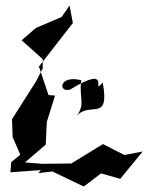

<svg xmlns="http://www.w3.org/2000/svg" viewBox="-20 -642 541 701"><path d="M271 -229C319 -263 380 -204 355 -341C308 -287 397 -414 236 -315C192 -302 194 -370 277 -349C267 -287 293 -265 261 -220ZM205 -580 111 -540 59 -495 136 -426V-392L111 -344L24 -207L26 -142L54 -77L21 -50L18 -13L129 -21L120 -10L171 -16L286 39L349 -9L419 11L501 -89L434 -76L356 -116L240 -45L134 -44L71 -49L147 -114L151 -197L181 -293L157 -295L123 -397L120 -396L246 -558L234 -622Z"/></svg>

Font: Charger Distortion
Style: 2It
Weight: 400
Designer: Jasper
Foundry: Cannot Into Space Fonts
Version: Version 0.98